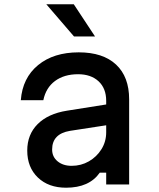

<svg xmlns="http://www.w3.org/2000/svg" viewBox="-20 -860 740 895"><path d="M445 -55Q396 15 288 15Q206 15 156.5 -32.5Q107 -80 107 -158Q107 -233 155.5 -281.5Q204 -330 292 -344L475 -373V-390Q475 -448 439.5 -481Q404 -514 344 -514Q279 -514 236.5 -482.5Q194 -451 182 -393H77Q85 -497 157.5 -556.5Q230 -616 347 -616Q460 -616 521 -559Q582 -502 582 -397V0H475V-55ZM223 -163Q223 -129 248.5 -108Q274 -87 314 -87Q358 -87 394.5 -108Q431 -129 453 -164.5Q475 -200 475 -243V-276L306 -250Q223 -236 223 -163ZM423 -690H325L196 -840H324Z"/></svg>

Font: Martian Mono
Style: Regular
Weight: 400
Monospace: yes
Designer: Roman Shamin
Foundry: Evil Martians
Version: Version 1.000; ttfautohint (v1.8.4.7-5d5b)